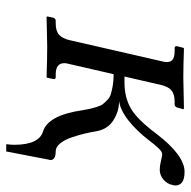

<svg xmlns="http://www.w3.org/2000/svg" viewBox="-18 -454 601 604"><g transform="rotate(90 282.0 -152.5)"><path d="M106.9 -71.8 172.9 -359.9Q175.8 -370.1 175.8 -377Q175.8 -390.1 167.5 -396Q159.2 -401.9 140.1 -401.9H131.8Q124.5 -401.9 126 -410.2L130.9 -429.2L132.8 -431.2Q189 -429.2 225.1 -429.2L321.8 -431.2L324.2 -429.2L318.8 -410.2Q318.4 -406.7 315.2 -404.3Q312 -401.9 309.1 -401.9H300.8Q276.9 -401.9 265.1 -392.1Q253.4 -382.3 248 -359.9L221.2 -244.1H240.2Q286.6 -244.1 321.3 -263.9Q356 -283.7 401.9 -345.2Q469.2 -433.1 521 -433.1Q564 -433.1 564 -403.8Q564 -399.9 562 -394Q559.1 -378.4 545.4 -366.7Q531.7 -355 514.2 -355Q502.9 -355 486.3 -358.9Q469.7 -362.8 466.8 -362.8Q461.9 -362.8 457 -359.9Q452.1 -356.9 444.8 -348.9Q437.5 -340.8 434.1 -336.7Q430.7 -332.5 420.9 -319.8Q390.6 -280.8 358.2 -255.6Q325.7 -230.5 297.9 -227.1Q331.1 -227.1 358.9 -209.2Q386.7 -191.4 393.1 -157.2Q396 -139.2 400.4 -120.4Q404.8 -101.6 412.4 -78.9Q419.9 -56.2 431.4 -42Q442.9 -27.8 456.1 -27.8Q483.9 -27.8 483.9 -11.2Q483.9 -7.8 482.9 -6.8L457 127.9H434.1Q436 112.3 436 103Q436 24.9 394 12.2Q342.8 -3.9 327.1 -112.8Q324.2 -129.4 322.5 -137Q320.8 -144.5 316.7 -157.5Q312.5 -170.4 307.9 -176.3Q303.2 -182.1 294.9 -190.2Q286.6 -198.2 275.9 -201.4Q265.1 -204.6 249.5 -207.3Q233.9 -210 213.9 -210L182.1 -71.8Q179.2 -61.5 179.2 -55.2Q179.2 -27.8 213.9 -27.8H223.1Q230.5 -27.8 229 -20L225.1 -1L223.1 1Q165 -1 126 -1L34.2 1L32.2 -1L36.1 -20Q39.1 -27.8 45.9 -27.8H54.2Q78.1 -27.8 89.8 -38.3Q101.6 -48.8 106.9 -71.8Z"/></g></svg>

Font: Common Serif
Style: Bold Italic
Weight: 700
Italic angle: -12°
Designer: Philipp H. Poll, Khaled Hosny
Foundry: Stefan Peev, Context Ltd.
Version: Version 1.026